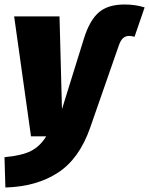

<svg xmlns="http://www.w3.org/2000/svg" viewBox="-41 -607 664 855"><path d="M-21 93Q56 86 96.5 65.5Q137 45 165 0H97L22 -534H224L235 -121L333 -436Q358 -516 398.5 -551.5Q439 -587 514 -587Q562 -587 603 -574L558 -443Q546 -447 534 -447Q519 -447 508 -438Q497 -429 489 -407L360 -37Q312 100 217 162Q122 224 -17 228Z"/></svg>

Font: FiraGO Heavy
Style: Italic
Weight: 900
Italic angle: -8°
Designer: bBox Type GmbH
Foundry: bBox Type GmbH
Version: Version 1.001